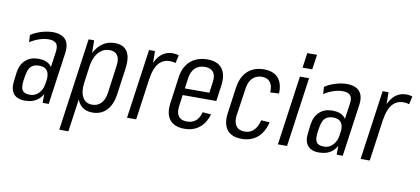

<svg xmlns="http://www.w3.org/2000/svg" viewBox="-79 -1009 3212 1470"><g transform="rotate(10 1527.5 -273.5)"><path d="M276 -178 308 -404Q314 -448 297 -467.5Q280 -487 238 -487Q203 -487 164.5 -474Q126 -461 93 -439L90 -495Q113 -511 142 -522.5Q171 -534 201 -540.5Q231 -547 257 -547Q328 -547 359 -511Q390 -475 380 -404L323 0H276ZM138 7Q78 7 50 -27.5Q22 -62 31 -126L39 -194Q48 -257 86.5 -292Q125 -327 186 -327Q251 -327 281.5 -293Q312 -259 303 -195L293 -127Q284 -62 243.5 -27.5Q203 7 138 7ZM169 -44Q208 -44 236 -72.5Q264 -101 271 -145L276 -177Q282 -225 263 -250.5Q244 -276 203 -276Q158 -276 136.5 -253Q115 -230 107 -175L102 -143Q95 -89 110 -66.5Q125 -44 169 -44Z M663 7Q613 7 581 -19.5Q549 -46 536.5 -95.5Q524 -145 533 -212L550 -331Q560 -399 586 -447.5Q612 -496 651.5 -521.5Q691 -547 741 -547Q809 -547 838 -503Q867 -459 856 -374L827 -166Q815 -81 772.5 -37Q730 7 663 7ZM538 -540H581L584 -361L508 180H437ZM650 -52Q694 -52 720.5 -80.5Q747 -109 755 -162L784 -377Q792 -431 773 -459Q754 -487 711 -487Q677 -487 649.5 -468.5Q622 -450 604.5 -416Q587 -382 580 -332L563 -209Q553 -136 576.5 -94Q600 -52 650 -52Z M1008 -540H1054L1056 -378L1003 0H932ZM1028 -345Q1042 -444 1084 -495.5Q1126 -547 1193 -547Q1205 -547 1217 -545Q1229 -543 1239 -539L1225 -477Q1206 -484 1181 -484Q1127 -484 1094 -445Q1061 -406 1050 -330Z M1378 7Q1327 7 1293 -13Q1259 -33 1245.5 -71.5Q1232 -110 1239 -164L1268 -376Q1276 -431 1301.5 -469Q1327 -507 1368 -527Q1409 -547 1462 -547Q1540 -547 1576 -501Q1612 -455 1600 -366L1583 -245H1309L1316 -298H1532L1515 -264L1531 -381Q1539 -433 1518.5 -460Q1498 -487 1453 -487Q1407 -487 1378 -460.5Q1349 -434 1341 -384L1309 -155Q1303 -104 1323 -77.5Q1343 -51 1388 -51Q1429 -51 1456 -73.5Q1483 -96 1495 -142L1561 -137Q1540 -66 1493 -29.5Q1446 7 1378 7Z M1822 7Q1771 7 1738 -13Q1705 -33 1691.5 -72Q1678 -111 1685 -166L1714 -374Q1722 -429 1746.5 -468Q1771 -507 1810.5 -527Q1850 -547 1900 -547Q1975 -547 2012 -505.5Q2049 -464 2046 -385L1978 -381Q1981 -433 1960 -460.5Q1939 -488 1896 -488Q1867 -488 1843.5 -475Q1820 -462 1806 -437.5Q1792 -413 1787 -379L1755 -161Q1749 -110 1770 -81Q1791 -52 1836 -52Q1879 -52 1907 -79.5Q1935 -107 1947 -159L2013 -155Q1994 -76 1945.5 -34.5Q1897 7 1822 7Z M2252 -540 2176 0H2105L2181 -540ZM2281 -727 2264 -611H2189L2205 -727Z M2562 -178 2594 -404Q2600 -448 2583 -467.5Q2566 -487 2524 -487Q2489 -487 2450.5 -474Q2412 -461 2379 -439L2376 -495Q2399 -511 2428 -522.5Q2457 -534 2487 -540.5Q2517 -547 2543 -547Q2614 -547 2645 -511Q2676 -475 2666 -404L2609 0H2562ZM2424 7Q2364 7 2336 -27.5Q2308 -62 2317 -126L2325 -194Q2334 -257 2372.5 -292Q2411 -327 2472 -327Q2537 -327 2567.5 -293Q2598 -259 2589 -195L2579 -127Q2570 -62 2529.5 -27.5Q2489 7 2424 7ZM2455 -44Q2494 -44 2522 -72.5Q2550 -101 2557 -145L2562 -177Q2568 -225 2549 -250.5Q2530 -276 2489 -276Q2444 -276 2422.5 -253Q2401 -230 2393 -175L2388 -143Q2381 -89 2396 -66.5Q2411 -44 2455 -44Z M2824 -540H2870L2872 -378L2819 0H2748ZM2844 -345Q2858 -444 2900 -495.5Q2942 -547 3009 -547Q3021 -547 3033 -545Q3045 -543 3055 -539L3041 -477Q3022 -484 2997 -484Q2943 -484 2910 -445Q2877 -406 2866 -330Z"/></g></svg>

Font: Pathway Extreme Condensed Light
Style: Italic
Weight: 300
Width: 3
Italic angle: -8°
Version: Version 1.001;gftools[0.9.26]